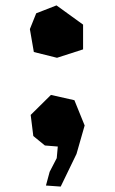

<svg xmlns="http://www.w3.org/2000/svg" viewBox="-20 -520 425 712"><path d="M93.8 -93.8 103.5 -15.6 146.5 19.5 194.3 23.4 190.4 66.4 164.1 117.2 150.4 168 205.1 171.9 263.7 50.8 293.9 -54.7 255.9 -148.4 168.9 -168ZM90.8 -412.1 105.5 -327.1 191.4 -305.7 288.1 -336.9V-428.7L189.5 -500L114.3 -470.7Z"/></svg>

Font: MaokenAssortedSans-TC
Style: Regular
Weight: 500
Version: Version 0.83